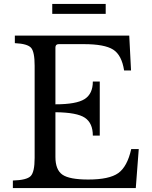

<svg xmlns="http://www.w3.org/2000/svg" viewBox="-20 -950 766 970"><path d="M260 -710V-423Q366 -423 407.5 -449.5Q449 -476 449 -538H484V-265H449Q449 -328 409 -355Q369 -382 260 -383V-157Q260 -92 295.5 -67.5Q331 -43 426 -43Q532 -43 577.5 -75.5Q623 -108 643 -197H681L666 0H45V-38Q115 -40 135 -60.5Q155 -81 155 -152V-618Q155 -688 137 -708.5Q119 -729 55 -732V-770H633L642 -594H607Q595 -672 551.5 -699.5Q508 -727 404 -727H277Q260 -727 260 -710ZM514 -880H244V-930H514Z"/></svg>

Font: Libre Baskerville
Style: Regular
Weight: 400
Designer: Pablo Impallari, Rodrigo Fuenzalida
Foundry: Pablo Impallari, Rodrigo Fuenzalida
Version: Version 1.000